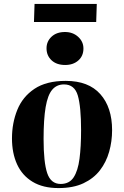

<svg xmlns="http://www.w3.org/2000/svg" viewBox="-20 -944 632 978"><path d="M278 14Q199 14 146 -18Q93 -50 67 -107Q41 -164 41 -239Q41 -317 68 -384Q95 -451 155.5 -491.5Q216 -532 315 -532Q431 -532 491 -464.5Q551 -397 551 -281Q551 -224 536 -171Q521 -118 489 -76.5Q457 -35 405 -10.5Q353 14 278 14ZM289 -7Q333 -7 355 -40.5Q377 -74 385 -135.5Q393 -197 393 -281Q393 -400 376.5 -457Q360 -514 306 -514Q269 -514 246 -487Q223 -460 212.5 -398.5Q202 -337 202 -236Q202 -117 220.5 -62Q239 -7 289 -7ZM217 -698Q217 -733 242.5 -757Q268 -781 311 -781Q351 -781 378 -756.5Q405 -732 405 -697Q405 -659 379 -636Q353 -613 312 -613Q268 -613 242.5 -637Q217 -661 217 -698ZM156 -924H473L470 -832H153Z"/></svg>

Font: Literata 72pt
Style: Bold Italic
Weight: 700
Italic angle: -2°
Designer: Latin by Veronika Burian and Jose Scaglione. Greek by Irene Vlachou. Cyrillic by Vera Evstafieva
Foundry: TypeTogether
Version: Version 3.002